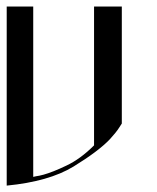

<svg xmlns="http://www.w3.org/2000/svg" viewBox="-20 -581 492 601"><path d="M1 0C88.9 -8.5 158.5 -28.3 210 -59.6C262 -91.5 300.1 -120.1 324.2 -145.5C337.2 -159.8 346.7 -171.5 352.5 -180.7L361.3 -194.3V-533.2V-560.5H274.4V-533.2V-126C245.8 -97.3 216.8 -76.2 187.5 -62.5C158.9 -48.8 135.1 -39.4 116.2 -34.2C106.4 -31.6 98.6 -29.9 92.8 -29.3L84 -27.3V-126V-533.2V-560.5H1Z"/></svg>

Font: Cully Mac
Style: Regular
Weight: 400
Designer: Arif Nurcahyadi
Version: Version 1.0